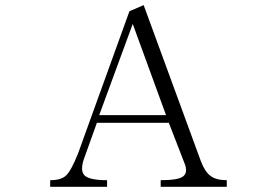

<svg xmlns="http://www.w3.org/2000/svg" viewBox="-20 -717 1040 738"><path d="M490.2 -625 618.2 -274.4H361.3ZM532.2 -697.3 477.5 -673.8 280.3 -127.9Q253.9 -61.5 234.4 -43Q215.8 -24.4 172.9 -24.4V1H391.6V-24.4Q323.2 -24.4 304.7 -43Q285.2 -62.5 306.6 -117.2L352.5 -245.1H628.9L687.5 -93.8Q705.1 -53.7 682.6 -38.1Q663.1 -24.4 597.7 -24.4V1H851.6V-24.4Q810.5 -24.4 789.1 -41Q767.6 -56.6 752 -97.7Z"/></svg>

Font: BatangChe
Style: Regular
Weight: 400
Monospace: yes
Version: Version 2.21